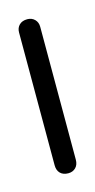

<svg xmlns="http://www.w3.org/2000/svg" viewBox="-55 -265 143 289"><g transform="rotate(-15 16.5 -120.0)"><path d="M0 -17H33V-224H0ZM17 -33Q9 -33 4.5 -28.5Q0 -24 0 -17Q0 -9 4.5 -4.5Q9 0 17 0Q24 0 28.5 -4.5Q33 -9 33 -17Q33 -24 28.5 -28.5Q24 -33 17 -33ZM17 -240Q9 -240 4.5 -235.5Q0 -231 0 -224Q0 -216 4.5 -211.5Q9 -207 17 -207Q24 -207 28.5 -211.5Q33 -216 33 -224Q33 -231 28.5 -235.5Q24 -240 17 -240Z"/></g></svg>

Font: Wavefont Light
Style: Regular
Weight: 300
Version: Version 3.004;gftools[0.9.33]